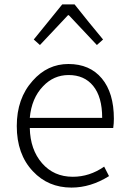

<svg xmlns="http://www.w3.org/2000/svg" viewBox="-20 -837 578 870"><path d="M304 13Q198 13 129 -61Q56 -138 56 -266Q56 -391 128 -471Q195 -547 290 -547Q387 -547 441.5 -481.5Q496 -416 496 -299Q496 -277 493 -257H304H115Q117 -159 170.5 -97.5Q224 -36 310 -36Q386 -36 452 -82L474 -39Q391 13 304 13ZM115 -303H279H443Q443 -398 402 -448Q362 -497 291 -497Q223 -497 175 -446Q123 -392 115 -303ZM161 -633 133 -658 262 -817H318L382 -737L447 -658L419 -633L292 -768H288Z"/></svg>

Font: GenSekiGothic TW L
Style: Regular
Weight: 300
Version: Version 1.501;PS 1;hotconv 16.6.51;makeotf.lib2.5.65220